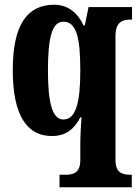

<svg xmlns="http://www.w3.org/2000/svg" viewBox="-20 -566 587 813"><path d="M232 227H538V174H535C499 174 469 167 469 112V-413C469 -474 499 -483 534 -483H539V-536H355L339 -458H334C309 -512 267 -546 210 -546C95 -546 34 -461 34 -269C34 -76 95 10 200 10C261 10 296 -22 320 -69H325C323 -40 320 9 320 48V112C320 167 290 174 255 174H232ZM248 -60C201 -60 183 -132 183 -268C183 -410 201 -474 248 -474C304 -474 320 -407 320 -267C320 -133 302 -60 248 -60Z"/></svg>

Font: Noto Serif Thai ExtraCondensed ExtraBold
Style: Regular
Weight: 800
Width: 2
Designer: Monotype Design Team
Foundry: Monotype Imaging Inc.
Version: Version 2.002